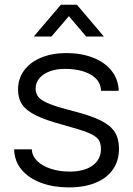

<svg xmlns="http://www.w3.org/2000/svg" viewBox="-20 -780 565 814"><path d="M198 -625H123L238 -760H306L420.5 -625H345.5L272 -711.5ZM40 -147H115Q116 -118.5 138.2 -97Q160.5 -75.5 196.8 -64Q233 -52.5 275.5 -52.5Q337 -52.5 372.5 -78.2Q408 -104 408 -148.5Q408 -174.5 396.2 -189.8Q384.5 -205 352 -218Q319.5 -231 248 -250.5Q173.5 -270.5 132.5 -290.8Q91.5 -311 74 -336.8Q56.5 -362.5 56.5 -401Q56.5 -446.5 82.2 -481.5Q108 -516.5 154.5 -535.8Q201 -555 261.5 -555Q323 -555 372.8 -536.2Q422.5 -517.5 452 -481.2Q481.5 -445 483.5 -395H408.5Q406.5 -440 364 -464Q321.5 -488 255.5 -488Q219 -488 190.8 -477.5Q162.5 -467 146.8 -448Q131 -429 131 -404.5Q131 -382 144.2 -367.2Q157.5 -352.5 190.8 -339.2Q224 -326 289 -309.5Q365 -290 406.8 -269.2Q448.5 -248.5 466.5 -220.2Q484.5 -192 484.5 -149.5Q484.5 -99 459 -62Q433.5 -25 385.5 -5.2Q337.5 14.5 271.5 14.5Q207.5 14.5 155.2 -4.5Q103 -23.5 72 -60Q41 -96.5 40 -147Z"/></svg>

Font: CCSD_manrope
Style: Regular
Weight: 400
Designer: Mikhail Sharanda
Foundry: Mikhail Sharanda
Version: Version 4.503